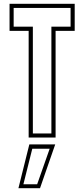

<svg xmlns="http://www.w3.org/2000/svg" viewBox="-20 -720 441 1005"><path d="M130 0V-558.5H30V-700H371V-558.5H271V0ZM152 -21.5H249V-580.5H349.5V-678.5H51.5V-580.5H152ZM76.5 265 133.5 36H269L189.5 265ZM102.5 244.5H174.5L240 58.5H149Z"/></svg>

Font: Tourney Condensed ExtraLight
Style: Regular
Weight: 200
Width: 3
Designer: Tyler Finck
Foundry: Etcetera Type Co
Version: Version 1.010; ttfautohint (v1.8.3)